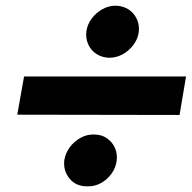

<svg xmlns="http://www.w3.org/2000/svg" viewBox="-20 -665 677 678"><path d="M285 -554Q282 -530 291.5 -508.5Q301 -487 320.5 -474.5Q340 -462 365 -461Q391 -461 413.5 -473.5Q436 -486 451.5 -507Q467 -528 470 -552Q473 -576 463.5 -597Q454 -618 435 -631Q416 -644 389 -645Q364 -645 341.5 -632.5Q319 -620 303.5 -599Q288 -578 285 -554ZM207 -99Q203 -62 225.5 -34.5Q248 -7 287 -7Q314 -6 336.5 -18.5Q359 -31 374 -52Q389 -73 392 -97Q395 -122 386 -142.5Q377 -163 358 -176.5Q339 -190 312 -190Q287 -191 264 -178Q241 -165 226 -144.5Q211 -124 207 -99ZM41 -260 614 -259 637 -395H65Z"/></svg>

Font: Jost
Style: Bold Italic
Weight: 700
Italic angle: -5°
Version: Version 3.710